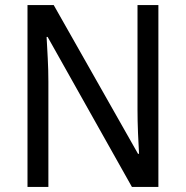

<svg xmlns="http://www.w3.org/2000/svg" viewBox="-20 -734 730 754"><path d="M602 0H498L167 -589H163Q165 -552 167.5 -505.5Q170 -459 170 -413V0H88V-714H191L522 -130H526Q524 -161 522 -211Q520 -261 520 -302V-714H602Z"/></svg>

Font: Noto Sans Thai SemCond
Style: Regular
Weight: 400
Width: 4
Designer: Monotype Design Team
Foundry: Monotype Imaging Inc.
Version: Version 2.002; ttfautohint (v1.8.4.7-5d5b)